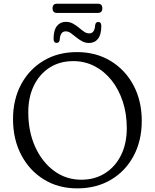

<svg xmlns="http://www.w3.org/2000/svg" viewBox="-20 -995 832 1032"><path d="M393.5 -715Q496 -715 574.8 -667.2Q653.5 -619.5 697.8 -536Q742 -452.5 742 -345.5Q742 -239 698.2 -157Q654.5 -75 576.2 -28.8Q498 17.5 395 17.5Q293.5 17.5 215.8 -30.5Q138 -78.5 94 -162.5Q50 -246.5 50 -355Q50 -459.5 93.2 -540.8Q136.5 -622 213.8 -668.5Q291 -715 393.5 -715ZM661.5 -306.5Q661.5 -383.5 640 -449Q618.5 -514.5 579.8 -563.2Q541 -612 488.5 -639.2Q436 -666.5 373.5 -666.5Q301.5 -666.5 247 -631.8Q192.5 -597 162.2 -535Q132 -473 132 -392Q132 -287.5 169.2 -205.5Q206.5 -123.5 271 -76.2Q335.5 -29 417 -29Q489.5 -29 544.5 -63.8Q599.5 -98.5 630.5 -160.8Q661.5 -223 661.5 -306.5ZM459 -764Q438 -764 420.8 -773.5Q403.5 -783 388.8 -795.2Q374 -807.5 360.8 -817Q347.5 -826.5 333.5 -826.5Q303.5 -826.5 301 -781Q298.5 -764.5 284.5 -764.5Q268 -764.5 268 -786.5Q268 -832.5 285.8 -855Q303.5 -877.5 333.5 -877.5Q355 -877.5 372 -868.2Q389 -859 403.8 -846.5Q418.5 -834 431.8 -824.8Q445 -815.5 459.5 -815.5Q489 -815.5 491.5 -860Q494 -877 508.5 -877Q524.5 -877 524.5 -855Q524.5 -809 506.8 -786.5Q489 -764 459 -764ZM262.5 -950.5Q262.5 -975 286.5 -975H506Q530 -975 530 -950.5Q530 -925.5 506 -925.5H286.5Q262.5 -925.5 262.5 -950.5Z"/></svg>

Font: Fraunces 9pt S100 Light
Style: Regular
Weight: 300
Version: Version 1.000; ttfautohint (v1.8.3)